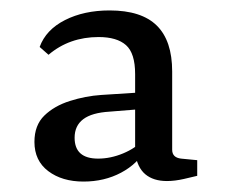

<svg xmlns="http://www.w3.org/2000/svg" viewBox="-20 -597 438 368"><path d="M140 -249Q99 -249 72.5 -269Q46 -289 46 -325Q46 -357 65 -375.5Q84 -394 114 -403.5Q144 -413 174 -415L252 -420V-388L190 -383Q156 -381 139.5 -368.5Q123 -356 123 -333Q123 -293 168 -293Q192 -293 216 -303Q240 -313 253 -328L260 -312Q244 -283 212 -266Q180 -249 140 -249ZM56 -507Q68 -540 104.5 -558.5Q141 -577 190 -577Q251 -577 280.5 -548Q310 -519 310 -460V-310Q310 -295 327 -293L358 -290V-260Q350 -258 332.5 -254Q315 -250 300 -250Q274 -250 258.5 -263Q243 -276 239 -304V-455Q239 -495 221.5 -510.5Q204 -526 169 -526Q141 -526 117 -517.5Q93 -509 73 -492Z"/></svg>

Font: Rasa
Style: Regular
Weight: 400
Designer: Anna Giedrys (Yrsa+Rasa design), David Brezina (Yrsa art-direction, Rasa art-direction, design)
Foundry: Rosetta Type Foundry
Version: Version 2.004